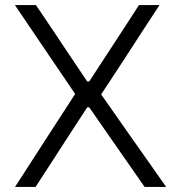

<svg xmlns="http://www.w3.org/2000/svg" viewBox="-20 -733 710 753"><path d="M39 0Q70 -48 102 -97.5Q134 -147 169.5 -202L282.5 -376.5V-353L183.5 -499Q149.5 -549.5 114.5 -600.8Q79.5 -652 38.5 -713H121Q155 -663 186.8 -615.5Q218.5 -568 247.5 -524.5L322 -413.5H330L403 -525.5Q431.5 -569 462.8 -617Q494 -665 525 -713H605.5Q569 -657 535.5 -606Q502 -555 474 -511L368.5 -350V-374.5L477.5 -219Q518 -161.5 555 -109Q592 -56.5 631.5 0H547Q513 -49 482.2 -93.2Q451.5 -137.5 423 -178L330 -312H322L234.5 -177.5Q207 -134.5 179.2 -91.8Q151.5 -49 119.5 0Z"/></svg>

Font: Commissioner Thin Light
Style: Regular
Weight: 300
Version: Version 1.000